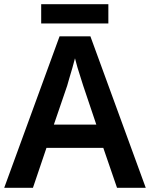

<svg xmlns="http://www.w3.org/2000/svg" viewBox="-20 -889 711 909"><path d="M534 0 469 -189H200L136 0H0L262 -717H408L670 0ZM374 -483Q370 -497 362 -521Q354 -545 346.5 -570.5Q339 -596 335 -613Q330 -593 322.5 -567Q315 -541 308 -518Q301 -495 298 -483L235 -299H436ZM493 -869V-778H175V-869Z"/></svg>

Font: Noto Sans Gujarati UI SemiBold
Style: Regular
Weight: 600
Designer: Jelle Bosma - Monotype Design Team, Universal Thirst
Foundry: Monotype Imaging Inc.
Version: Version 2.106; ttfautohint (v1.8.4.7-5d5b)